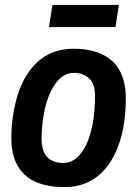

<svg xmlns="http://www.w3.org/2000/svg" viewBox="-20 -750 570 780"><path d="M242 10Q171 10 123 -12Q75 -34 50.5 -78.5Q26 -123 26 -190Q26 -235 32.5 -278.5Q39 -322 51.5 -363Q64 -404 84 -438Q104 -472 132 -498Q160 -524 197 -538Q234 -552 279 -552Q346 -552 393.5 -530Q441 -508 466 -463.5Q491 -419 491 -350Q491 -302 485 -257.5Q479 -213 466 -173Q453 -133 433 -99.5Q413 -66 385.5 -41.5Q358 -17 322.5 -3.5Q287 10 242 10ZM237 -88Q261 -88 279.5 -100Q298 -112 312.5 -132Q327 -152 337.5 -179Q348 -206 354.5 -236.5Q361 -267 363.5 -299Q366 -331 366 -362Q366 -409 342 -431.5Q318 -454 280 -454Q256 -454 237 -441.5Q218 -429 203.5 -408Q189 -387 178.5 -360.5Q168 -334 161.5 -303.5Q155 -273 152 -243.5Q149 -214 149 -187Q149 -135 172 -111.5Q195 -88 237 -88ZM179 -640 193 -730H463L449 -640Z"/></svg>

Font: Georama ExtraCondensed Thin SemiBold
Style: Italic
Weight: 600
Italic angle: -9°
Version: Version 1.001